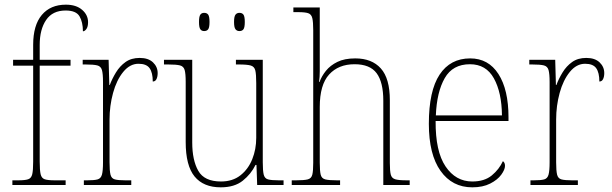

<svg xmlns="http://www.w3.org/2000/svg" viewBox="-20 -792 2620 822"><path d="M33 0V-20H59Q87 -20 100.5 -24.5Q114 -29 118 -46Q122 -63 122 -100V-511H36V-536H122V-600Q122 -684 159 -728Q196 -772 262 -772Q306 -772 331.5 -750Q357 -728 357 -697Q357 -678 350 -668Q343 -658 335 -658Q335 -697 320.5 -722Q306 -747 261 -747Q205 -747 177.5 -706.5Q150 -666 150 -600V-536H282V-511H150V-100Q150 -63 154 -46Q158 -29 171.5 -24.5Q185 -20 213 -20H261V0Z M339 0V-20H354Q384 -20 398 -24Q412 -28 416.5 -44.5Q421 -61 421 -97V-441Q421 -476 416.5 -492Q412 -508 396.5 -512Q381 -516 346 -516H334V-536H445L448 -428H450Q460 -455 476.5 -482Q493 -509 517.5 -526.5Q542 -544 578 -544Q615 -544 635 -525Q655 -506 655 -479Q655 -464 650 -453.5Q645 -443 634 -443Q634 -481 620.5 -500Q607 -519 573 -519Q536 -519 507.5 -484Q479 -449 464 -394Q449 -339 449 -280V-97Q449 -61 453 -44.5Q457 -28 471.5 -24Q486 -20 516 -20H542V0Z M925 10Q851 10 813 -36.5Q775 -83 775 -184V-442Q775 -477 770.5 -492.5Q766 -508 750.5 -512Q735 -516 700 -516H682V-536H803V-182Q803 -106 829 -60.5Q855 -15 926 -15Q976 -15 1009.5 -41.5Q1043 -68 1060 -110.5Q1077 -153 1077 -202V-436Q1077 -474 1073 -490.5Q1069 -507 1053.5 -511.5Q1038 -516 1002 -516H990V-536H1105V-97Q1105 -61 1109 -44.5Q1113 -28 1127.5 -24Q1142 -20 1173 -20H1194V0H1081L1078 -86H1074Q1055 -47 1019.5 -18.5Q984 10 925 10ZM1005 -659Q994 -659 988 -667Q982 -675 982 -698Q982 -721 988 -729Q994 -737 1005 -737Q1017 -737 1022.5 -729Q1028 -721 1028 -698Q1028 -675 1022.5 -667Q1017 -659 1005 -659ZM854 -659Q843 -659 837.5 -667Q832 -675 832 -698Q832 -721 837.5 -729Q843 -737 854 -737Q866 -737 871.5 -729Q877 -721 877 -698Q877 -675 871.5 -667Q866 -659 854 -659Z M1229 0V-20H1248Q1282 -20 1297.5 -24Q1313 -28 1317 -44Q1321 -60 1321 -95V-663Q1321 -698 1317 -714.5Q1313 -731 1299.5 -735.5Q1286 -740 1258 -740H1236V-760H1349V-487Q1349 -462 1346 -441H1348Q1357 -466 1375.5 -489Q1394 -512 1424.5 -527Q1455 -542 1501 -542Q1572 -542 1610.5 -499Q1649 -456 1649 -363V-94Q1649 -60 1653 -44.5Q1657 -29 1672 -24.5Q1687 -20 1720 -20H1734V0H1621V-361Q1621 -440 1592.5 -478.5Q1564 -517 1498 -517Q1429 -517 1389 -473Q1349 -429 1349 -334V-95Q1349 -60 1353 -44Q1357 -28 1372.5 -24Q1388 -20 1422 -20H1436V0Z M2002 10Q1916 10 1866 -60.5Q1816 -131 1816 -262Q1816 -403 1862 -472.5Q1908 -542 1993 -542Q2071 -542 2114 -475Q2157 -408 2157 -290V-274H1845Q1844 -144 1887.5 -79.5Q1931 -15 2002 -15Q2054 -15 2085.5 -41Q2117 -67 2133 -102Q2142 -96 2142 -82Q2142 -66 2126 -44Q2110 -22 2078.5 -6Q2047 10 2002 10ZM2129 -298Q2128 -396 2094.5 -456.5Q2061 -517 1992 -517Q1918 -517 1884 -457.5Q1850 -398 1846 -298Z M2251 0V-20H2266Q2296 -20 2310 -24Q2324 -28 2328.5 -44.5Q2333 -61 2333 -97V-441Q2333 -476 2328.5 -492Q2324 -508 2308.5 -512Q2293 -516 2258 -516H2246V-536H2357L2360 -428H2362Q2372 -455 2388.5 -482Q2405 -509 2429.5 -526.5Q2454 -544 2490 -544Q2527 -544 2547 -525Q2567 -506 2567 -479Q2567 -464 2562 -453.5Q2557 -443 2546 -443Q2546 -481 2532.5 -500Q2519 -519 2485 -519Q2448 -519 2419.5 -484Q2391 -449 2376 -394Q2361 -339 2361 -280V-97Q2361 -61 2365 -44.5Q2369 -28 2383.5 -24Q2398 -20 2428 -20H2454V0Z"/></svg>

Font: Noto Serif Ethiopic SemiCondensed Thin
Style: Regular
Weight: 100
Width: 4
Designer: Monotype Design Team
Foundry: Monotype Imaging Inc.
Version: Version 2.102; ttfautohint (v1.8.4.7-5d5b)